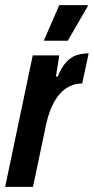

<svg xmlns="http://www.w3.org/2000/svg" viewBox="-30 -725 364 745"><path d="M-10 0 97 -510H200L187 -428H194Q209 -464 226.5 -483.5Q244 -503 266 -510.5Q288 -518 314 -518L289 -401Q263 -401 241 -390.5Q219 -380 201 -359.5Q183 -339 169 -306.5Q155 -274 146 -228L98 0ZM141 -567 142 -572 200 -705H311L310 -700L233 -567Z"/></svg>

Font: Saira ExtraCondensed
Style: Bold Italic
Weight: 700
Width: 2
Italic angle: -12°
Designer: Hector Gatti with collaboration of the Omnibus-Type team
Foundry: Omnibus-Type
Version: Version 1.101